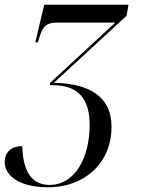

<svg xmlns="http://www.w3.org/2000/svg" viewBox="-64 -556 604 816"><path d="M142 240C290 240 410 142 410 -18C410 -150 308 -202 165 -204L474 -489L482 -536H124L86 -376H97L103 -396C119 -447 133 -460 184 -460H426L149 -204L148 -194H160C269 -194 317 -136 317 -25C317 111 257 230 146 230C57 230 32 148 31 65C-12 65 -44 87 -44 133C-44 185 9 240 142 240Z"/></svg>

Font: Noto Serif Display SemiCondensed
Style: Italic
Weight: 400
Width: 4
Italic angle: -12°
Designer: Monotype Design Team
Foundry: Monotype Imaging Inc.
Version: Version 2.009